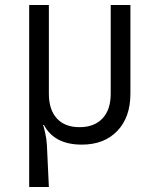

<svg xmlns="http://www.w3.org/2000/svg" viewBox="-20 -570 640 770"><path d="M97 180V-550H176V-194Q176 -130 208 -95Q240 -60 299 -60Q358 -60 391 -95Q424 -130 424 -194V-550H503V-194Q503 -100 450.5 -45Q398 10 308 10Q198 10 156 -69H152Q154 -69 160.5 -40.5Q167 -12 168 10L176 180Z"/></svg>

Font: JetBrains Mono Semi Light
Style: Regular
Weight: 350
Monospace: yes
Designer: Philipp Nurullin, Konstantin Bulenkov
Foundry: JetBrains
Version: 2.002